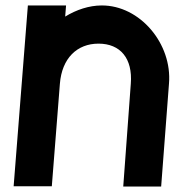

<svg xmlns="http://www.w3.org/2000/svg" viewBox="-20 -683 640 704"><path d="M459.6 -376 431.9 1H570.9L599.6 -376C612.1 -522 493.3 -664 352.2 -663C306.5 -662.7 260.5 -647.6 219 -622.2L222.2 -663H82.2L30 0H170L199.6 -376C206.9 -469 262.2 -523 341.2 -523C421.2 -523 466.9 -469 459.6 -376Z"/></svg>

Font: Poland Can Into
Style: Of Regular
Weight: 500
Foundry: Cannot Into Space Fonts
Version: Version 1.01